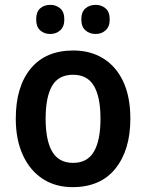

<svg xmlns="http://www.w3.org/2000/svg" viewBox="-20 -761 602 791"><path d="M517 -272Q517 -143 455.5 -66.5Q394 10 279 10Q208 10 155.5 -24.5Q103 -59 74 -122.5Q45 -186 45 -272Q45 -404 106.5 -478.5Q168 -553 282 -553Q352 -553 405 -520.5Q458 -488 487.5 -425.5Q517 -363 517 -272ZM168 -272Q168 -183 195 -136.5Q222 -90 281 -90Q340 -90 367 -136.5Q394 -183 394 -272Q394 -361 367 -407Q340 -453 281 -453Q221 -453 194.5 -407Q168 -361 168 -272ZM129 -681Q129 -712 145.5 -726.5Q162 -741 187 -741Q211 -741 228 -726.5Q245 -712 245 -681Q245 -651 228 -636Q211 -621 187 -621Q162 -621 145.5 -636Q129 -651 129 -681ZM315 -681Q315 -712 332 -726.5Q349 -741 374 -741Q398 -741 415 -726.5Q432 -712 432 -681Q432 -651 415 -636Q398 -621 374 -621Q349 -621 332 -636Q315 -651 315 -681Z"/></svg>

Font: Noto Sans SemiCondensed SemiBold
Style: Regular
Weight: 600
Width: 4
Designer: Monotype Design Team
Foundry: Monotype Imaging Inc.
Version: Version 2.013; ttfautohint (v1.8.4.7-5d5b)